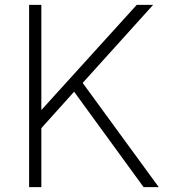

<svg xmlns="http://www.w3.org/2000/svg" viewBox="-20 -765 691 785"><path d="M99 0H149V-241L283 -390L567 0H629L318 -426L606 -745H539L149 -315V-745H99Z"/></svg>

Font: Mluvka ExtraLight
Style: Regular
Weight: 200
Designer: Modified by Jiří Krblich, Original typeface by Gumpita Rahayu
Foundry: Gumpita Rahayu & Jiří Krblich
Version: Version 2.000;Glyphs 3.1.1 (3134)